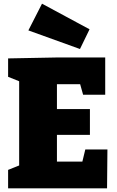

<svg xmlns="http://www.w3.org/2000/svg" viewBox="-20 -1022 636 1042"><path d="M427 -145 443 -211H563L561 0H24V-100L84 -124V-581L24 -605V-705L284 -710H551V-508H431L415 -565H289V-430H468V-290H289V-145ZM466 -863 414 -756 134 -857 208 -1002Z"/></svg>

Font: Bitter Pro Black
Style: Regular
Weight: 900
Designer: Sol Matas, and Bitter project Authors
Foundry: Sol Matas
Version: Version 1.010